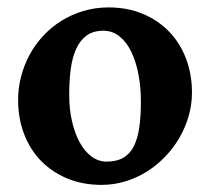

<svg xmlns="http://www.w3.org/2000/svg" viewBox="-20 -489 572 523"><path d="M363.8 -212.4Q363.8 -251 357.2 -285.9Q350.6 -320.8 337.9 -347.4Q325.2 -374 305.9 -389.6Q286.6 -405.3 261.7 -405.3Q233.9 -405.3 215.8 -392.1Q197.8 -378.9 187.3 -355.5Q176.8 -332 172.6 -300Q168.5 -268.1 168.5 -231Q168.5 -192.4 176 -159.2Q183.6 -126 197 -101.3Q210.4 -76.7 229.2 -62.7Q248 -48.8 270.5 -48.8Q297.9 -48.8 315.9 -59.3Q334 -69.8 344.5 -90.6Q355 -111.3 359.4 -141.8Q363.8 -172.4 363.8 -212.4ZM502.9 -236.8Q502.9 -204.1 493.9 -172.9Q484.9 -141.6 468.8 -113.8Q452.6 -85.9 429.9 -62.3Q407.2 -38.6 379.9 -21.5Q352.5 -4.4 321.3 5.1Q290 14.6 256.8 14.6Q205.1 14.6 163.1 -2.9Q121.1 -20.5 91.3 -51.3Q61.5 -82 45.4 -124.5Q29.3 -167 29.3 -216.8Q29.3 -249 37.4 -280.3Q45.4 -311.5 60.5 -339.6Q75.7 -367.7 97.7 -391.4Q119.6 -415 147 -432.1Q174.3 -449.2 206.8 -459Q239.3 -468.8 275.9 -468.8Q327.1 -468.8 369.1 -451.2Q411.1 -433.6 440.9 -402.6Q470.7 -371.6 486.8 -329.1Q502.9 -286.6 502.9 -236.8Z"/></svg>

Font: Gentium Book Basic
Style: Bold
Weight: 700
Designer: J. Victor Gaultney and Annie Olsen
Foundry: SIL International
Version: Version 1.102; 2013; Maintenance release